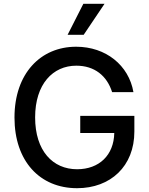

<svg xmlns="http://www.w3.org/2000/svg" viewBox="-20 -984 789 1014"><path d="M572.1 -497.5H684.7C660.2 -639.2 539.1 -737.2 382.1 -737.2C193.9 -737.2 56.5 -595.5 56.5 -363.3C56.5 -133.2 190 9.9 387.1 9.9C563.6 9.9 689.6 -105.8 689.6 -289.4V-372.2H403.8V-281.6H583.5C581.3 -164.4 503.6 -90.2 387.1 -90.2C258.9 -90.2 165.5 -187.1 165.5 -364C165.5 -540.1 259.6 -637.1 382.8 -637.1C479.4 -637.1 544.7 -583.8 572.1 -497.5ZM337 -800.1H421.9L532 -963.8H420.1Z"/></svg>

Font: Margiela Sans Medium
Style: Regular
Weight: 500
Designer: Stefan Endress, Andreas Faust
Version: Version 1.100;FEAKit 1.0